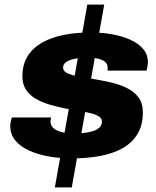

<svg xmlns="http://www.w3.org/2000/svg" viewBox="-20 -761 684 840"><path d="M220 59 362 -741H436L294 59ZM296 -68Q243 -68 194 -76.5Q145 -85 107 -102.5Q69 -120 47 -146.5Q25 -173 25 -210Q25 -219 27 -229Q29 -239 32 -247H204Q203 -243 202 -238.5Q201 -234 201 -230Q201 -211 215 -199.5Q229 -188 252.5 -182.5Q276 -177 304 -177Q323 -177 344 -179Q365 -181 384 -186.5Q403 -192 414.5 -202.5Q426 -213 426 -229Q426 -243 413 -251.5Q400 -260 377.5 -265.5Q355 -271 325.5 -276Q296 -281 263 -287Q228 -294 195 -304Q162 -314 135.5 -329.5Q109 -345 93.5 -369Q78 -393 78 -427Q78 -479 101 -515.5Q124 -552 165 -575Q206 -598 260 -608.5Q314 -619 375 -619Q425 -619 470 -611Q515 -603 550.5 -587Q586 -571 606.5 -546.5Q627 -522 627 -489Q627 -479 625 -469Q623 -459 621 -452H450Q451 -457 451 -460Q451 -463 451 -465Q451 -481 439.5 -490.5Q428 -500 408.5 -504.5Q389 -509 364 -509Q350 -509 331.5 -507.5Q313 -506 295.5 -501Q278 -496 267 -487.5Q256 -479 256 -465Q256 -449 275 -440.5Q294 -432 325 -426.5Q356 -421 391 -415Q427 -409 464.5 -400.5Q502 -392 534 -376.5Q566 -361 585.5 -335.5Q605 -310 605 -270Q605 -212 580.5 -173Q556 -134 513.5 -111Q471 -88 415 -78Q359 -68 296 -68Z"/></svg>

Font: Archivo SemiExpanded ExtraBold
Style: Italic
Weight: 800
Width: 6
Italic angle: -10°
Designer: Hector Gatti
Foundry: Omnibus-Type
Version: Version 2.001